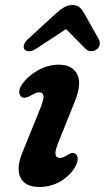

<svg xmlns="http://www.w3.org/2000/svg" viewBox="-20 -731 417 763"><path d="M218.5 -103.5Q230.5 -103.5 250 -116Q258.5 -121.5 265.8 -123Q273 -124.5 280.5 -119Q288.5 -113 288.8 -99.8Q289 -86.5 279.5 -69Q260 -34.5 221.8 -11.2Q183.5 12 137 12Q78.5 12 60.8 -26.5Q43 -65 71.5 -131L138 -295Q154.5 -335 152.8 -349.5Q151 -364 134.5 -364Q127 -364 119 -360.2Q111 -356.5 100.5 -350.5Q78.5 -338 66 -345.5Q57 -351.5 56.5 -365.2Q56 -379 67 -395Q88.5 -427 129.2 -450.5Q170 -474 213.5 -474Q267.5 -474 287 -435.5Q306.5 -397 275 -322L212.5 -166.5Q198.5 -132.5 200.5 -118Q202.5 -103.5 218.5 -103.5ZM124 -537.5Q108.5 -527.5 96.2 -527.5Q84 -527.5 77.5 -534.5Q72.5 -540.5 75 -551.8Q77.5 -563 91.5 -576L200 -675.5Q218.5 -692 233.8 -701.5Q249 -711 268 -711Q286.5 -711 296.8 -701.5Q307 -692 316 -675.5L372 -576Q379 -563 375.8 -551.8Q372.5 -540.5 364 -534.5Q354 -527.5 341.8 -527.5Q329.5 -527.5 319.5 -537.5L242.5 -615.5Z"/></svg>

Font: Fraunces 9pt S100 SemiBold
Style: Italic
Weight: 600
Italic angle: -16°
Version: Version 1.000; ttfautohint (v1.8.3)